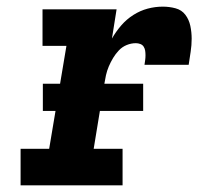

<svg xmlns="http://www.w3.org/2000/svg" viewBox="-20 -558 640 578"><path d="M42 0V-110H128L180 -420H108V-530H331L317 -442Q329 -463 345 -481.5Q361 -500 381.5 -513Q402 -526 424.5 -532Q447 -538 470 -538Q490 -538 508.5 -533Q527 -528 538 -513.5Q549 -499 553 -480Q557 -461 557 -441.5Q557 -422 554 -402.5Q551 -383 548 -363H415Q416 -370 417 -377Q418 -384 418 -391.5Q418 -399 417 -405.5Q416 -412 412.5 -417.5Q409 -423 402.5 -425.5Q396 -428 389 -428Q375 -428 361.5 -422.5Q348 -417 338 -406.5Q328 -396 320.5 -383.5Q313 -371 307.5 -358Q302 -345 299 -331.5Q296 -318 294 -305L262 -110H349V0ZM411 -224H109V-306H411Z"/></svg>

Font: Iosevka Curly Slab XBdExObl
Style: Regular
Weight: 800
Width: 7
Italic angle: -9°
Monospace: yes
Designer: Belleve Invis
Foundry: Belleve Invis
Version: Version 11.1.0; ttfautohint (v1.8.3)